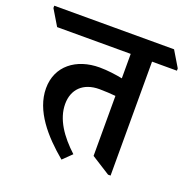

<svg xmlns="http://www.w3.org/2000/svg" viewBox="-167 -736 851 863"><g transform="rotate(20 258.0 -304.5)"><path d="M216 15 258 -26C193 -86 146 -153 146 -226C146 -296 191 -341 268 -341C296 -341 325 -339 346 -337V-50L436 7H448V-538H567V-549L522 -624H-51V-613L-6 -538H346V-421C316 -427 274 -433 236 -433C125 -433 41 -370 41 -263C41 -155 125 -61 216 15Z"/></g></svg>

Font: Noto Serif Devanagari SemiCondensed SemiBold
Style: Regular
Weight: 600
Width: 4
Designer: Universal Thirst, Indian Type Foundry and the Monotype Design Team
Foundry: Monotype Imaging Inc.
Version: Version 2.004